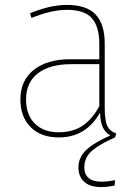

<svg xmlns="http://www.w3.org/2000/svg" viewBox="-20 -549 564 781"><path d="M323 132Q323 160 340.5 175Q358 190 393 190Q416 190 448 184L446 206Q415 212 392 212Q346 212 322.5 190.5Q299 169 299 132Q299 90 332.5 59.5Q366 29 429 2Q408 -10 398 -31.5Q388 -53 387 -91Q330 10 219 10Q146 10 104.5 -32Q63 -74 63 -144Q63 -222 117.5 -265Q172 -308 266 -308H384V-370Q384 -440 354 -474.5Q324 -509 252 -509Q190 -509 108 -476L102 -495Q184 -529 252 -529Q333 -529 369.5 -489.5Q406 -450 406 -372V-110Q406 -59 416.5 -37Q427 -15 453 -6L448 10Q386 37 354.5 64Q323 91 323 132ZM384 -117V-288H270Q183 -288 134.5 -251Q86 -214 86 -144Q86 -82 121.5 -46.5Q157 -11 219 -11Q277 -11 316.5 -38Q356 -65 384 -117Z"/></svg>

Font: Fira Sans Thin
Style: Regular
Weight: 100
Designer: bBox Type GmbH & Carrois Corporate GbR & Edenspiekermann AG
Foundry: bBox Type GmbH & Carrois Corporate GbR & Edenspiekermann AG
Version: Version 4.301